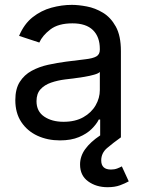

<svg xmlns="http://www.w3.org/2000/svg" viewBox="-20 -573 602 801"><path d="M230 12.7Q178.2 12.7 136 -6.8Q93.8 -26.4 68.8 -64Q43.9 -101.6 43.9 -155.3Q43.9 -202.1 62.5 -231.4Q81.1 -260.7 112.1 -277.6Q143.1 -294.4 180.7 -302.7Q218.3 -311 256.3 -315.9Q305.2 -322.3 335.9 -325.7Q366.7 -329.1 381.6 -337.4Q396.5 -345.7 396.5 -365.7V-368.7Q396.5 -419.4 367.7 -447.5Q338.9 -475.6 282.2 -475.6Q223.1 -475.6 189.9 -450Q156.7 -424.3 144 -395.5L59.6 -423.3Q80.6 -473.1 116.2 -501.2Q151.9 -529.3 194.8 -541Q237.8 -552.7 279.8 -552.7Q307.1 -552.7 342 -546.1Q377 -539.6 409.4 -520Q441.9 -500.5 463.1 -462.2Q484.4 -423.8 484.4 -359.9V0H397.9V-74.2H392.1Q382.8 -55.2 362.3 -34.9Q341.8 -14.6 309.1 -1Q276.4 12.7 230 12.7ZM245.1 -64.9Q293.9 -64.9 327.6 -84Q361.3 -103 378.9 -133.5Q396.5 -164.1 396.5 -197.3V-272.9Q391.1 -266.6 373 -261.5Q355 -256.3 331.8 -252.4Q308.6 -248.5 286.9 -245.8Q265.1 -243.2 252.4 -241.7Q220.7 -237.8 193.1 -228.3Q165.5 -218.8 148.9 -200.4Q132.3 -182.1 132.3 -150.9Q132.3 -108.4 164.3 -86.7Q196.3 -64.9 245.1 -64.9ZM428.7 208Q381.3 208 347.7 183.6Q314 159.2 314 113.3Q314 78.6 335.7 48.8Q357.4 19 397.5 -7.8L484.4 0Q451.7 23.4 427 44.4Q402.3 65.4 402.3 96.2Q402.3 134.3 442.9 134.3Q457.5 134.3 469 129.9Q480.5 125.5 488.3 121.1L517.1 183.6Q502.4 191.9 480.7 200Q459 208 428.7 208Z"/></svg>

Font: Inter-Regular
Style: Regular
Weight: 400
Designer: Rasmus Andersson
Foundry: rsms
Version: Version 4.000;git-a52131595